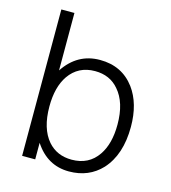

<svg xmlns="http://www.w3.org/2000/svg" viewBox="-109 -804 807 907"><g transform="rotate(15 294.5 -351.0)"><path d="M79 0V-716H143V-435Q208 -533 318 -533Q426 -533 487 -451Q540 -379 540 -265Q540 -129 470 -52Q408 14 311 14Q205 14 143 -81V0ZM309 -476Q227 -476 182 -411Q143 -354 143 -259Q143 -151 193 -93Q237 -43 309 -43Q393 -43 437 -108Q476 -165 476 -259Q476 -367 425 -425Q382 -476 309 -476Z"/></g></svg>

Font: Almarai Light
Style: Regular
Weight: 300
Designer: Boutros International 2019
Foundry: Created by Boutros International 2019
Version: Version 1.10